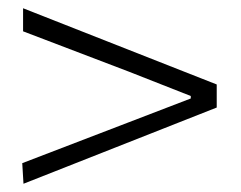

<svg xmlns="http://www.w3.org/2000/svg" viewBox="-20 -597 585 466"><path d="M37 -151 506 -336V-392L36 -577V-521L293 -423L443 -364V-358L292 -300L34 -201Z"/></svg>

Font: GenEiGothic-pro-Light
Style: Regular
Weight: 300
Designer: Ryoko NISHIZUKA (kana & ideographs); Paul D. Hunt (Latin, Greek & Cyrillic); Wenlong ZHANG (bopomofo); Sandoll Communica
Foundry: Adobe Systems Incorporated; o_tamon
Version: Version 1.000.140830